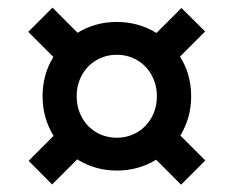

<svg xmlns="http://www.w3.org/2000/svg" viewBox="-20 -617 622 511"><path d="M461.9 -125.5 395.5 -191.9Q348.6 -163.1 291 -163.1Q232.9 -163.1 185.5 -192.9L118.7 -126L56.2 -189L122.6 -255.4Q93.3 -303.2 93.3 -360.8Q93.3 -418.9 122.1 -465.3L55.2 -532.2L119.6 -596.7L186.5 -529.8Q233.4 -558.6 291 -558.6Q348.1 -558.6 396.5 -529.3L462.9 -595.7L525.9 -533.2L459 -466.3Q488.8 -419.9 488.8 -360.8Q488.8 -303.7 460 -256.3L526.4 -189.9ZM291 -250.5Q320.3 -250.5 344.7 -264.6Q369.1 -278.8 383.3 -304.2Q397.5 -329.6 397.5 -360.8Q397.5 -392.1 383.3 -417.5Q369.1 -442.9 344.7 -457Q320.3 -471.2 291 -471.2Q261.2 -471.2 236.8 -457Q212.4 -442.9 198.2 -417.5Q184.1 -392.1 184.1 -360.8Q184.1 -329.6 198.2 -304.2Q212.4 -278.8 236.8 -264.6Q261.2 -250.5 291 -250.5Z"/></svg>

Font: Lycee Sans SemiBold
Style: Regular
Weight: 600
Designer: Justin Alvin
Foundry: Alkove Design
Version: Version 1.030